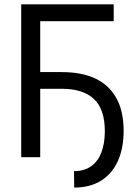

<svg xmlns="http://www.w3.org/2000/svg" viewBox="-20 -727 633 888"><path d="M505.9 -628.9H166V0H78.1V-707H505.9ZM164.1 -393.6H265.6Q357.4 -393.6 420.9 -363.8Q484.4 -334 518.1 -273.4Q551.8 -212.9 551.8 -121.1Q551.8 -42 525.4 17.1Q499 76.2 447.8 108.4Q396.5 140.6 323.2 140.6L322.3 64.5Q370.1 64.5 401.9 41.5Q433.6 18.6 448.7 -21.5Q463.9 -61.5 464.8 -114.3V-121.1Q464.8 -221.7 414.6 -269Q364.3 -316.4 265.6 -316.4H164.1Z"/></svg>

Font: Pretendard GOV Variable
Style: Regular
Weight: 400
Designer: Base glyphs from Inter by Rasmus Andersson; Hangul glyphs from Noto Sans CJK(Source Han Sans) by Jang Soo-young and Kang
Foundry: Kil Hyung-jin
Version: Version 1.307;Glyphs 3.2 (3192)